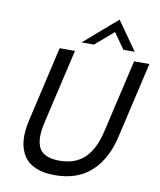

<svg xmlns="http://www.w3.org/2000/svg" viewBox="-97 -981 889 1065"><g transform="rotate(10 347.5 -448.0)"><path d="M303.7 -742.7 489.7 -903.8 603 -742.7H539.1L476.6 -831.5L373 -742.7ZM285.2 8.3Q157.7 8.3 109.9 -64.2Q62 -136.7 91.8 -265.6L189.5 -689.9H275.9L178.2 -268.6Q155.8 -170.9 182.4 -123Q209 -75.2 295.9 -75.2Q385.7 -75.2 438.2 -126.5Q490.7 -177.7 513.2 -276.9L608.9 -689.9H694.8L596.7 -264.2Q566.4 -132.8 488.5 -62.3Q410.6 8.3 285.2 8.3Z"/></g></svg>

Font: HK Grotesk Medium Legacy Italic
Style: Regular
Weight: 500
Italic angle: -13°
Designer: Alfredo Marco Pradil
Foundry: Hanken Design Co.
Version: Version 2.022;PS 002.022;hotconv 1.0.88;makeotf.lib2.5.64775